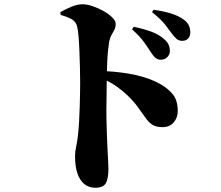

<svg xmlns="http://www.w3.org/2000/svg" viewBox="-20 -826 1040 903"><path d="M429 57Q398 57 376.5 39.5Q355 22 344 -11Q333 -44 333 -91Q333 -113 338 -135.5Q343 -158 347 -193Q350 -221 352 -255.5Q354 -290 355 -325Q356 -360 356.5 -390Q357 -420 357 -439Q357 -471 356 -509.5Q355 -548 353.5 -585.5Q352 -623 349.5 -653.5Q347 -684 343 -700Q337 -726 314 -737.5Q291 -749 265 -756L264 -769Q287 -782 315 -794Q343 -806 369 -806Q389 -806 415.5 -797Q442 -788 467 -774Q492 -760 508 -744Q524 -728 524 -714Q524 -697 517.5 -685Q511 -673 504 -660.5Q497 -648 493 -628Q490 -608 487.5 -582.5Q485 -557 484 -525Q483 -509 483 -491Q553 -487 615 -474Q689 -457 735 -430Q773 -408 794.5 -380Q816 -352 816 -303Q816 -273 797 -250.5Q778 -228 744 -228Q714 -228 696.5 -239.5Q679 -251 664.5 -271.5Q650 -292 630.5 -319.5Q611 -347 579 -378Q557 -399 529 -419Q510 -433 482 -447Q481 -401 481 -359Q480 -314 480.5 -274Q481 -234 482.5 -200Q484 -166 485 -137Q487 -96 488.5 -69.5Q490 -43 490 -34Q490 15 477.5 36Q465 57 429 57ZM736 -545Q723 -545 712.5 -553Q702 -561 691 -578Q678 -599 658 -627Q638 -655 601 -688L609 -700Q653 -691 690.5 -677.5Q728 -664 753 -641Q768 -628 773.5 -614.5Q779 -601 779 -587Q779 -570 767 -557.5Q755 -545 736 -545ZM837 -634Q821 -634 810.5 -643Q800 -652 786 -671Q774 -688 755.5 -711.5Q737 -735 695 -769L702 -780Q747 -774 783 -763Q819 -752 841 -736Q860 -723 867.5 -707.5Q875 -692 875 -674Q875 -656 865 -645Q855 -634 837 -634Z"/></svg>

Font: Noto Serif HK ExtraLight Black
Style: Regular
Weight: 900
Version: Version 2.002-H1;hotconv 1.1.0;makeotfexe 2.6.0